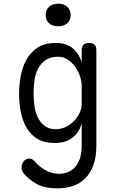

<svg xmlns="http://www.w3.org/2000/svg" viewBox="-20 -794 640 1046"><path d="M425 -122Q418 -96 405 -76.5Q392 -57 373.5 -43Q355 -29 331 -22Q307 -15 277 -15Q218 -15 180.5 -39.5Q143 -64 122 -102.5Q101 -141 92.5 -188.5Q84 -236 84 -282Q84 -329 92.5 -377.5Q101 -426 123 -467Q145 -508 184 -534Q223 -560 285 -560Q340 -560 375 -532Q410 -504 425 -454V-520Q425 -541 435 -550.5Q445 -560 465 -560Q485 -560 495 -550.5Q505 -541 505 -520V0Q505 64 488 108Q471 152 442 180Q413 208 374.5 220Q336 232 293 232Q224 232 181.5 209Q139 186 112 154Q104 144 100.5 136Q97 128 97 118Q97 111 100 102Q103 93 108 86Q113 79 121 74.5Q129 70 138 70Q148 70 155 73.5Q162 77 170 86Q179 97 193 109Q207 121 224 131Q241 141 261 147Q281 153 302 153Q323 153 345 145.5Q367 138 385 120.5Q403 103 414 73.5Q425 44 425 0ZM284 -90Q312 -90 338 -102.5Q364 -115 383 -134.5Q402 -154 413.5 -178.5Q425 -203 425 -228V-326Q425 -351 415.5 -379Q406 -407 389 -430.5Q372 -454 348.5 -469.5Q325 -485 298 -485Q254 -485 227.5 -466Q201 -447 186.5 -418Q172 -389 167.5 -354Q163 -319 163 -286Q163 -253 167.5 -218.5Q172 -184 185.5 -155.5Q199 -127 222.5 -108.5Q246 -90 284 -90ZM297 -651Q266 -651 247.5 -667Q229 -683 229 -711Q229 -740 247.5 -757Q266 -774 297 -774Q328 -774 346.5 -757Q365 -740 365 -711Q365 -684 346.5 -667.5Q328 -651 297 -651Z"/></svg>

Font: Maple Mono Normal NL Light
Style: Regular
Weight: 300
Monospace: yes
Designer: subframe7536
Version: Version 7.000